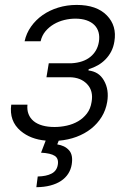

<svg xmlns="http://www.w3.org/2000/svg" viewBox="-20 -573 531 796"><path d="M26.6 -139.2H93.8Q91.6 -117.5 98.2 -100.3Q104.8 -83.1 119.3 -71Q133.9 -58.9 155.9 -52.7Q177.9 -46.5 206.3 -46.5Q231.5 -46.5 257.1 -52.2Q282.7 -57.9 304 -70.3Q325.3 -82.7 340.4 -102.5Q355.5 -122.2 359.7 -150.2Q367.9 -196 341.3 -224.1Q314.6 -252.5 267.8 -252.8H172.6L182.2 -310.7H276.6Q325.6 -313.6 354.6 -337.2Q383.5 -360.8 389.9 -399.1Q393.5 -421.2 388.7 -438.9Q383.9 -456.7 371.3 -469.3Q358.7 -481.9 338.8 -488.8Q318.9 -495.7 292.3 -495.7Q269.9 -495.7 246.6 -490.1Q223.4 -484.4 203.3 -472.7Q183.2 -460.9 168.5 -443.4Q153.8 -425.8 148.4 -402H82Q89.1 -435 108.7 -462.7Q128.2 -490.4 156.8 -510.5Q185.4 -530.5 221.4 -541.5Q257.5 -552.6 297.9 -552.6Q380.7 -552.6 422.9 -509.2Q465.2 -465.9 454.2 -400.9Q450.6 -378.2 441.1 -359.7Q431.5 -341.3 417.4 -326.9Q403.4 -312.5 385.7 -302.4Q367.9 -292.3 347.7 -286.2L346.6 -280.9Q367.9 -278.4 383.9 -268.5Q399.9 -258.5 410.9 -239.3Q432.9 -201.3 424.4 -150.2Q418.7 -116.5 401.5 -88.4Q384.2 -60.4 357.8 -39.4Q331.3 -18.5 297.1 -5.7Q262.8 7.1 223.4 10.3L217.3 25.6Q232.6 28.1 244.9 33.9Q257.1 39.8 266.3 50.1Q283.7 69.6 277.3 109Q273.8 130.3 262.6 147.5Q251.4 164.8 233 177Q214.5 189.3 188.9 196Q163.4 202.8 130.7 203.1L136.4 158.7Q171.9 158 193.5 146.8Q215.2 135.7 219.5 110.8Q224.1 84.5 207.2 73.3Q190.3 62.1 150.2 60L169.4 9.9Q106.5 4.3 65.7 -30.2Q17.4 -71 26.6 -139.2Z"/></svg>

Font: Inter P Light
Style: Italic
Weight: 300
Italic angle: 9.39999°
Designer: Rasmus Andersson
Foundry: rsms
Version: Version 3.018;git-588b23468